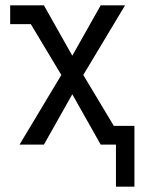

<svg xmlns="http://www.w3.org/2000/svg" viewBox="-20 -540 540 717"><path d="M413 157V0H356L250 -188L144 0H53L209 -260L95 -450H18V-520H144L250 -332L356 -520H447L291 -260L405 -70H482V157Z"/></svg>

Font: Moesevka
Style: Regular
Weight: 400
Monospace: yes
Designer: Belleve Invis
Foundry: Belleve Invis
Version: Version 32.5.0; ttfautohint (v1.8.4)